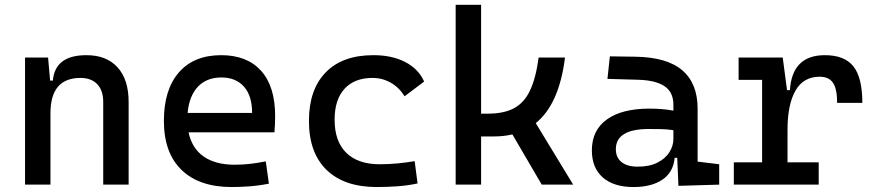

<svg xmlns="http://www.w3.org/2000/svg" viewBox="-20 -752 3556 782"><path d="M400.4 0V-336.9Q400.4 -383.8 376 -409.2Q351.6 -434.6 307.6 -434.6Q185.5 -434.6 185.5 -291V0H82V-517.6H175.8L184.1 -423.8H195.3Q204.1 -527.3 332 -527.3Q414.1 -527.3 459 -477.5Q503.9 -427.7 503.9 -336.9V0Z M923.8 9.8Q791.5 9.8 719.5 -59.8Q647.5 -129.4 647.5 -259.8Q647.5 -386.7 708.5 -457Q769.5 -527.3 880.9 -527.3Q985.8 -527.3 1043.2 -463.9Q1100.6 -400.4 1100.6 -279.3Q1100.6 -243.7 1097.7 -212.9H748Q761.7 -147.9 809.6 -114.5Q857.4 -81.1 935.5 -81.1Q967.8 -81.1 999 -84.7Q1030.3 -88.4 1062.5 -94.7L1075.2 -3.9Q1029.3 4.9 991.2 7.3Q953.1 9.8 923.8 9.8ZM744.1 -292H1006.8Q1006.8 -361.8 973.6 -399.2Q940.4 -436.5 881.8 -436.5Q821.8 -436.5 786.1 -398.9Q750.5 -361.3 744.1 -292Z M1514.6 9.8Q1382.3 9.8 1310.3 -59.8Q1238.3 -129.4 1238.3 -259.8Q1238.3 -386.7 1306.4 -457Q1374.5 -527.3 1501 -527.3Q1576.7 -527.3 1630.6 -499.3Q1684.6 -471.2 1707.5 -419.9L1627.9 -359.9Q1606 -395.5 1571.8 -415Q1537.6 -434.6 1497.1 -434.6Q1423.8 -434.6 1383.3 -390.4Q1342.8 -346.2 1342.8 -264.6Q1342.8 -176.3 1390.4 -129.6Q1438 -83 1526.4 -83Q1562.5 -83 1598.6 -86.4Q1634.8 -89.8 1668.9 -95.7L1680.7 -4.9Q1640.6 3.9 1597.9 6.8Q1555.2 9.8 1514.6 9.8Z M1835.9 0V-732.4H1939.5V-289.1H1967.8Q2032.2 -289.1 2073.7 -311.3Q2115.2 -333.5 2138.9 -383.8Q2162.6 -434.1 2173.8 -517.6H2281.2Q2257.3 -327.1 2162.1 -250.5L2314.5 0H2186.5L2066.9 -204.6Q2032.2 -196.3 1992.2 -196.3H1939.5V0Z M2743.2 4.9 2738.3 -109.4H2728Q2722.2 -49.8 2677.5 -20Q2632.8 9.8 2560.5 9.8Q2479.5 9.8 2435.1 -29.3Q2390.6 -68.4 2390.6 -139.6Q2390.6 -221.7 2451.9 -265.6Q2513.2 -309.6 2625 -309.6Q2680.7 -309.6 2722.7 -301.3V-325.2Q2722.7 -377 2686.3 -401.1Q2649.9 -425.3 2578.1 -427.2L2454.1 -430.7L2463.9 -522.5L2568.4 -521Q2696.8 -519 2759 -465.6Q2821.3 -412.1 2821.3 -309.6V-93.8L2909.2 -83V0ZM2722.7 -221.7Q2697.8 -225.6 2673.1 -226.1Q2648.4 -226.6 2623 -226.6Q2488.3 -226.6 2488.3 -144.5Q2488.3 -110.4 2511.5 -91.8Q2534.7 -73.2 2577.1 -73.2Q2625.5 -73.2 2658 -89.8Q2690.4 -106.4 2706.5 -132.3Q2722.7 -158.2 2722.7 -185.5Z M3187.5 -222.7V-90.8H3314.5V0H2968.8V-90.8H3084V-426.8H2988.3V-517.6H3168L3185.5 -384.8H3197.3Q3206.1 -527.3 3339.8 -527.3Q3419.9 -527.3 3456.1 -481.4Q3492.2 -435.5 3492.2 -333H3389.6Q3389.6 -389.6 3372.8 -414.6Q3356 -439.5 3318.4 -439.5Q3252.4 -439.5 3220 -383.1Q3187.5 -326.7 3187.5 -222.7Z"/></svg>

Font: Cascadia Code NF
Style: Regular
Weight: 400
Monospace: yes
Designer: Aaron Bell
Foundry: Saja Typeworks
Version: Version 2404.023; ttfautohint (v1.8.4)